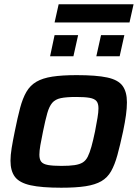

<svg xmlns="http://www.w3.org/2000/svg" viewBox="-20 -869 644 897"><path d="M266 8Q174 8 122.5 -3.5Q71 -15 50 -42.5Q29 -70 29 -118Q29 -144 34.5 -177.5Q40 -211 49 -255Q62 -320 74 -365Q86 -410 103.5 -440Q121 -470 150 -487Q179 -504 224.5 -511Q270 -518 338 -518Q430 -518 481 -507Q532 -496 552.5 -468Q573 -440 573 -391Q573 -364 568.5 -331Q564 -298 555 -255Q541 -190 528.5 -144.5Q516 -99 499 -69Q482 -39 453.5 -22.5Q425 -6 380 1Q335 8 266 8ZM267 -94Q304 -94 328 -97.5Q352 -101 366.5 -110Q381 -119 390 -137Q399 -155 407 -183.5Q415 -212 424 -255Q431 -292 435.5 -318.5Q440 -345 440 -363Q440 -386 430.5 -397Q421 -408 398.5 -412Q376 -416 336 -416Q290 -416 264 -410.5Q238 -405 224 -388.5Q210 -372 201 -340.5Q192 -309 181 -255Q173 -217 168.5 -190.5Q164 -164 164 -146Q164 -124 173 -113Q182 -102 205 -98Q228 -94 267 -94ZM430 -606 452 -705H561L539 -606ZM214 -606 235 -705H345L323 -606ZM235 -764 254 -849H604L585 -764Z"/></svg>

Font: Saira SemiExpanded SemiBold
Style: Italic
Weight: 600
Width: 6
Italic angle: -12°
Designer: Hector Gatti with collaboration of the Omnibus-Type team
Foundry: Omnibus-Type
Version: Version 1.101